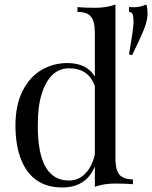

<svg xmlns="http://www.w3.org/2000/svg" viewBox="-20 -804 664 838"><path d="M394 -428.7Q366.2 -505.9 281.7 -505.9Q197.3 -505.9 162.1 -394.5Q144.5 -338.9 145 -256.8Q144 -16.1 280.8 -16.1Q335.4 -15.6 369.6 -68.4Q386.7 -94.7 394 -131.3ZM273.9 -528.8Q358.9 -528.8 394 -469.7V-664.1Q393.6 -710.9 377 -731.4Q360.4 -752 317.9 -752V-772.9Q349.6 -770 397 -770Q444.3 -770 483.9 -784.2V-108.9Q484.4 -62.5 501 -42Q517.6 -21.5 560.1 -21V0Q528.3 -2.9 481 -2.9Q433.6 -2.9 394 11.2V-77.6Q356 14.2 252 14.2Q121.1 14.2 72.3 -106.9Q47.9 -167.5 47.4 -255.9Q47.4 -344.2 78.1 -405.8Q108.4 -467.3 160.2 -498Q211.9 -528.8 273.9 -528.8ZM556.6 -563 543 -566.9Q563 -682.6 563 -708Q562.5 -733.4 558.6 -742.2Q554.7 -752 543 -752V-772.9Q548.8 -772.5 568.8 -772.5Q588.9 -772.5 618.7 -784.2Q624 -769.5 624 -743.2Q624 -716.8 609.4 -678.7Q594.7 -640.6 556.6 -563Z"/></svg>

Font: PlayfairDisplay-Regular
Style: Regular
Weight: 400
Designer: Claus Eggers Sørensen
Foundry: Claus Eggers Sørensen
Version: Version 1.002;PS 001.002;hotconv 1.0.70;makeotf.lib2.5.58329